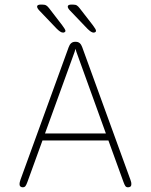

<svg xmlns="http://www.w3.org/2000/svg" viewBox="-20 -806 659 836"><path d="M78.5 9.5Q73.5 9.5 69.2 6.2Q65 3 65 -4.5Q65 -8 66 -12.5Q67 -17 69 -23L279 -600.5Q283 -612 290 -618Q297 -624 307 -624H309.5Q320.5 -624 327.2 -618Q334 -612 338 -600.5L548 -23Q550.5 -17 551.2 -12.5Q552 -8 552 -4.5Q552 3.5 547.8 6.5Q543.5 9.5 537.5 9.5Q529.5 9.5 525.8 4Q522 -1.5 517.5 -14L452 -194.5H165L99.5 -14Q95 -1.5 91 4Q87 9.5 78.5 9.5ZM176 -225H441L312.5 -580.5Q311.5 -584 310.5 -587.5Q309.5 -591 308.5 -593.5Q308 -591 307 -587.5Q306 -584 305 -580.5ZM255 -664Q248.5 -664 241.8 -668.5Q235 -673 226.5 -681.5L150.5 -761Q145.5 -766.5 143.5 -770.5Q141.5 -774.5 141.5 -777.5Q141.5 -782 146 -784Q150.5 -786 156.5 -786H164.5Q175.5 -786 181.5 -782.2Q187.5 -778.5 194 -770L250.5 -696.5Q265 -677.5 265 -671.5Q265 -667.5 261.2 -665.8Q257.5 -664 255 -664ZM388 -664Q382 -664 375.2 -668.5Q368.5 -673 360 -681.5L284 -761Q275 -770.5 275 -777.5Q275 -782 279.5 -784Q284 -786 289.5 -786H297.5Q309 -786 314.8 -782.2Q320.5 -778.5 327 -770L384 -696.5Q391 -687 394.5 -681.2Q398 -675.5 398 -671.5Q398 -667.5 394.2 -665.8Q390.5 -664 388 -664Z"/></svg>

Font: Sono ExtraLight Monospace ExtraLight
Style: Regular
Weight: 250
Version: Version 2.112